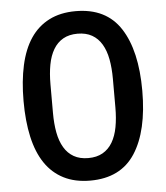

<svg xmlns="http://www.w3.org/2000/svg" viewBox="-52 -756 704 815"><g transform="rotate(-5 300.0 -349.0)"><path d="M300 12Q235 12 187 -12.5Q139 -37 108 -83Q77 -129 62 -196Q47 -263 47 -349Q47 -434 62 -501.5Q77 -569 108 -615Q139 -661 187 -685.5Q235 -710 300 -710Q430 -710 491.5 -615Q553 -520 553 -349Q553 -178 491.5 -83Q430 12 300 12ZM300 -84Q336 -84 361.5 -98.5Q387 -113 403 -140Q419 -167 426 -204.5Q433 -242 433 -288V-410Q433 -456 426 -493.5Q419 -531 403 -558Q387 -585 361.5 -599.5Q336 -614 300 -614Q264 -614 238.5 -599.5Q213 -585 197 -558Q181 -531 174 -493.5Q167 -456 167 -410V-288Q167 -242 174 -204.5Q181 -167 197 -140Q213 -113 238.5 -98.5Q264 -84 300 -84Z"/></g></svg>

Font: IBM Plex Arabic Medium
Style: Regular
Weight: 500
Designer: Mike Abbink, Paul van der Laan, Pieter van Rosmalen, Wael Morcos, Khajak Apelian
Foundry: Bold Monday
Version: Version 1.0